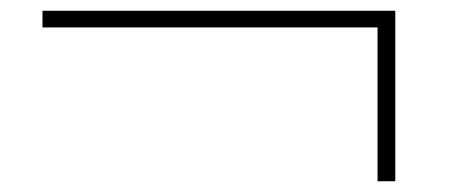

<svg xmlns="http://www.w3.org/2000/svg" viewBox="-20 -414 880 357"><path d="M715 -77H682V-363H59V-394H715Z"/></svg>

Font: BioRhyme Expanded ExtraLight
Style: Regular
Weight: 275
Width: 7
Designer: Aoife Mooney
Foundry: Aoife Mooney Type
Version: Version 1.000